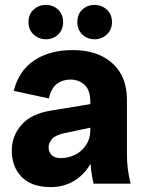

<svg xmlns="http://www.w3.org/2000/svg" viewBox="-20 -748 590 782"><path d="M361 0Q355 -26 351.5 -53Q348 -80 348 -106V-330Q348 -382 324 -403Q300 -424 267 -424Q235 -424 211.5 -406Q188 -388 179 -347L36 -378Q57 -461 120 -502.5Q183 -544 276 -544Q378 -544 437.5 -490.5Q497 -437 497 -342V-118Q497 -59 512 0ZM187 14Q109 14 68.5 -27Q28 -68 28 -135Q28 -194 67.5 -239.5Q107 -285 190 -298L391 -331V-237L244 -206Q206 -198 192 -182Q178 -166 178 -148Q178 -129 190.5 -116.5Q203 -104 228 -104Q257 -104 284.5 -117Q312 -130 330 -156.5Q348 -183 348 -221H382Q382 -149 356.5 -96Q331 -43 287 -14.5Q243 14 187 14ZM365 -588Q336 -588 315.5 -607.3Q295 -626.6 295 -657.7Q295 -690 315.3 -709Q335.5 -728 365 -728Q394 -728 415 -708.9Q436 -689.8 436 -657.8Q436 -627 415 -607.5Q394 -588 365 -588ZM167 -588Q138 -588 117 -607.3Q96 -626.6 96 -657.7Q96 -690 117 -709Q138 -728 167 -728Q196 -728 216.5 -708.9Q237 -689.8 237 -657.8Q237 -627 216.7 -607.5Q196.5 -588 167 -588Z"/></svg>

Font: Radio Canada Big
Style: Regular
Weight: 400
Designer: Étienne Aubert Bonn
Foundry: Coppers and Brasses
Version: Version 1.001